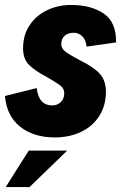

<svg xmlns="http://www.w3.org/2000/svg" viewBox="-43 -543 488 774"><path d="M-23 -156 105 -188Q113 -118 168 -118Q187 -118 201.5 -131Q216 -144 216 -167Q216 -186 200.5 -198Q185 -210 145 -233Q97 -258 73.5 -282Q50 -306 50 -348Q50 -402 76.5 -441.5Q103 -481 147 -502Q191 -523 244 -523Q324 -523 375 -488.5Q426 -454 425 -372L306 -355Q303 -383 288.5 -397Q274 -411 254 -411Q232 -411 218 -399Q204 -387 204 -365Q204 -347 222.5 -333.5Q241 -320 281 -299Q333 -274 358.5 -246.5Q384 -219 384 -173Q384 -118 357.5 -76Q331 -34 284 -11.5Q237 11 178 11Q93 11 38.5 -32Q-16 -75 -23 -156ZM73 64H228L76 211H-20Z"/></svg>

Font: Decalotype Black Italic
Style: Regular
Weight: 900
Italic angle: -12°
Designer: Alfredo Marco Pradil
Foundry: Alfredo Marco Pradil
Version: Version 1.0